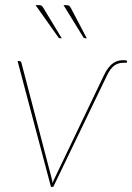

<svg xmlns="http://www.w3.org/2000/svg" viewBox="-20 -728 515 748"><path d="M48.5 0ZM48.5 -490H55.5Q59.5 -490 61.2 -487.8Q63 -485.5 63.5 -483L181 -34Q182 -29 183 -24.5Q184 -20 185 -15Q186.5 -20 188.5 -24.5Q190.5 -29 193 -34L385.5 -436Q394.5 -454.5 404 -466Q413.5 -477.5 423 -483.5Q432.5 -489.5 441.8 -491.5Q451 -493.5 460 -493.5Q467 -493.5 471.2 -492.5Q475.5 -491.5 475 -490L474 -483.5H462Q439.5 -483.5 424.5 -472Q409.5 -460.5 397 -434.5L187.5 0H178.5ZM237.5 -708Q245 -708 248.5 -706Q252 -704 256 -697L318 -579H311.5Q306.5 -579 304.5 -583L227.5 -708ZM130.5 -708Q138.5 -708 141.8 -706Q145 -704 149 -697L220.5 -579H214Q209 -579 207 -583L118.5 -708Z"/></svg>

Font: Lato Hairline
Style: Italic
Weight: 100
Italic angle: -7°
Designer: Lukasz Dziedzic
Foundry: tyPoland Lukasz Dziedzic
Version: Version 2.007; 2014-02-27